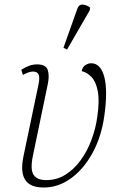

<svg xmlns="http://www.w3.org/2000/svg" viewBox="-20 -826 535 856"><path d="M175 10Q113 10 91.5 -25.5Q70 -61 85 -131L152 -451Q158 -481 152 -494Q146 -507 127 -507Q118 -507 107.5 -503.5Q97 -500 82 -492L75 -515Q92 -526 109.5 -532.5Q127 -539 145 -539Q185 -539 193 -513.5Q201 -488 193 -451L127 -133Q114 -71 129.5 -47Q145 -23 186 -23Q233 -23 271.5 -47Q310 -71 339.5 -111.5Q369 -152 388 -203Q407 -254 414 -307Q424 -377 416 -419Q408 -461 388.5 -482Q369 -503 344 -509Q348 -528 361 -536Q374 -544 386 -544Q429 -544 445 -483Q461 -422 445 -309Q432 -216 392.5 -144Q353 -72 296.5 -31Q240 10 175 10ZM279 -605 263 -613 324 -785Q331 -807 349 -805.5Q367 -804 382 -792L380 -780Z"/></svg>

Font: Noto Serif SemiCondensed ExtraLight
Style: Italic
Weight: 200
Width: 4
Italic angle: -12°
Designer: Monotype Design Team
Foundry: Monotype Imaging Inc.
Version: Version 2.013